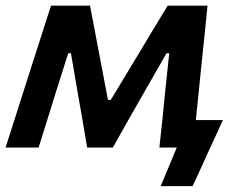

<svg xmlns="http://www.w3.org/2000/svg" viewBox="-36 -518 843 674"><path d="M-16.5 0Q0 -51 18 -107.5Q34.5 -160 51.5 -213L73 -280Q90.5 -334 108 -389Q125.5 -444 143 -498H280Q288 -456 296 -414.5Q304 -372.5 312 -330L343 -167.5H353L450.5 -329Q476.5 -372.5 502 -414.8Q527.5 -457 552.5 -498H692.5Q687 -445 681.5 -389Q675.5 -332.5 670 -279L663 -209.5Q657.5 -155.5 651.5 -96.5H746.5Q733 -67.5 719.5 -37.5Q705.5 -7 692 22Q679.5 50 666.5 78.5Q653 107 640 135.5H528L584.5 0H523.5Q529 -50.5 534.5 -102.5Q539.5 -154 544.5 -203L558 -331H548.5L470 -194Q442.5 -145.5 415 -97.5Q387.5 -49 360 0H270Q262 -48 253.5 -97.2Q245 -146.5 236.5 -194L213 -331H203.5L163.5 -205Q147.5 -153.5 131.5 -102.2Q115.5 -51 99.5 0Z"/></svg>

Font: Heraclito SemiBold
Style: Italic
Weight: 600
Italic angle: -12°
Designer: Kostas Bartsokas (font) & Cristiano Sobral (main changes)
Foundry: Kostas Bartsokas (font) & Cristiano Sobral (main changes)
Version: Version 1.00;July 8, 2020;FontCreator 13.0.0.2655 64-bit